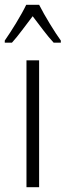

<svg xmlns="http://www.w3.org/2000/svg" viewBox="-43 -785 275 805"><path d="M121 -765H67C46 -721 5 -655 -23 -615V-606H7C33 -634 66 -681 94 -717C123 -679 154 -636 182 -606H212V-615C189 -646 144 -719 121 -765ZM121 0V-532H68V0Z"/></svg>

Font: Noto Sans Devanagari ExtraCondensed Light
Style: Regular
Weight: 300
Width: 2
Designer: Jelle Bosma - Monotype Design Team
Foundry: Monotype Imaging Inc.
Version: Version 2.004